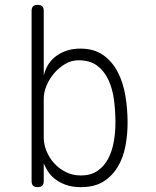

<svg xmlns="http://www.w3.org/2000/svg" viewBox="-20 -760 640 790"><path d="M135 10Q122 10 116 4Q110 -2 110 -15V-715Q110 -728 116 -734Q122 -740 135 -740Q148 -740 154 -734Q160 -728 160 -715V-449Q173 -503 214 -531.5Q255 -560 310 -560Q367 -560 404.5 -533.5Q442 -507 464.5 -463.5Q487 -420 496 -365.5Q505 -311 505 -255Q505 -206 496 -158.5Q487 -111 464.5 -73.5Q442 -36 405.5 -13Q369 10 313 10Q276 10 249.5 0Q223 -10 205 -24.5Q187 -39 176.5 -56Q166 -73 160 -88V-15Q160 -2 154 4Q148 10 135 10ZM312 -38Q353 -38 380.5 -56.5Q408 -75 424.5 -106Q441 -137 448 -176Q455 -215 455 -255Q455 -303 449 -349Q443 -395 426 -431.5Q409 -468 379.5 -490Q350 -512 303 -512Q275 -512 249.5 -497.5Q224 -483 204 -460Q184 -437 172 -409Q160 -381 160 -355V-194Q160 -166 171.5 -138Q183 -110 203 -88Q223 -66 251 -52Q279 -38 312 -38Z"/></svg>

Font: Maple Mono Thin
Style: Regular
Weight: 250
Monospace: yes
Designer: subframe7536
Version: Version 7.000